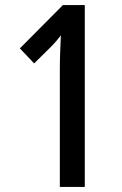

<svg xmlns="http://www.w3.org/2000/svg" viewBox="-20 -734 481 754"><path d="M313 0V-714H227L58 -544L114 -485L176 -546C197 -567 210 -583 219 -595C217 -551 215 -506 215 -462V0Z"/></svg>

Font: Noto Sans Lao ExtraCondensed Medium
Style: Regular
Weight: 500
Width: 2
Designer: Monotype Design Team
Foundry: Monotype Imaging Inc.
Version: Version 2.003